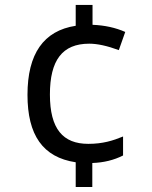

<svg xmlns="http://www.w3.org/2000/svg" viewBox="-20 -744 612 774"><path d="M476.1 -193.8C435.1 -176.8 394 -164.1 335.9 -164.1C233.9 -164.1 181.2 -224.1 181.2 -362.8C181.2 -501 231 -567.9 339.8 -567.9C372.6 -567.9 412.6 -559.1 459 -542L484.9 -615.2C446.3 -632.3 402.3 -642.1 353 -644V-724.1H285.2V-640.1C155.8 -620.1 90.8 -527.3 90.8 -361.8C90.8 -199.7 152.3 -109.9 285.2 -89.8V9.8H352.1V-86.9C397.9 -88.4 439.5 -98.6 476.1 -117.2Z"/></svg>

Font: Noto Reveo Sans
Style: Regular
Weight: 400
Designer: Monotype Design team
Foundry: Monotype Imaging Inc.
Version: Version 1.04